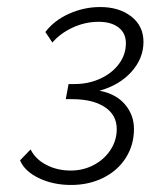

<svg xmlns="http://www.w3.org/2000/svg" viewBox="-20 -724 428 546"><path d="M37 -268 67 -299Q81 -271 112 -255Q143 -239 181 -239Q217 -239 247 -255Q277 -271 294.5 -298Q312 -325 312 -357Q312 -397 278 -419.5Q244 -442 185 -442H167L175 -485H192Q232 -485 265.5 -500.5Q299 -516 318.5 -542.5Q338 -569 338 -601Q338 -630 317 -646Q296 -662 261 -662Q222 -662 186.5 -645.5Q151 -629 129 -603L109 -633Q134 -666 176.5 -685Q219 -704 265 -704Q319 -704 353.5 -677Q388 -650 388 -605Q388 -558 354 -520Q320 -482 263 -466Q310 -457 335.5 -427Q361 -397 361 -357Q361 -312 338 -275.5Q315 -239 274 -218.5Q233 -198 182 -198Q131 -198 90.5 -217.5Q50 -237 37 -268Z"/></svg>

Font: Sarabun ExtraLight
Style: Italic
Weight: 275
Italic angle: -10°
Designer: Suppakit Chalermlarp | Katatrad Co.,Ltd.
Foundry: Cadson Demak Co.,Ltd.
Version: Version 1.000; ttfautohint (v1.6)